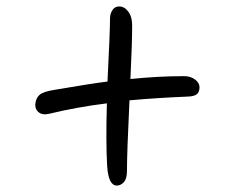

<svg xmlns="http://www.w3.org/2000/svg" viewBox="-20 -599 740 593"><path d="M133.8 -248Q113.3 -242.7 101.1 -251Q88.9 -259.3 88.9 -274.9Q89.8 -294.9 101.8 -305.7Q113.8 -316.4 149.9 -321.8Q257.8 -340.3 312 -347.2Q319.8 -501.5 319.8 -542Q319.8 -557.1 327.4 -568.1Q335 -579.1 348.1 -579.1Q364.3 -579.1 376.2 -563.2Q388.2 -547.4 388.2 -520Q388.2 -466.8 382.8 -355Q469.7 -363.8 548.8 -363.8Q568.4 -363.8 582.3 -353.5Q596.2 -343.3 596.2 -329.1Q596.2 -314.9 587.9 -308.1Q579.6 -301.3 561 -300.8Q458.5 -296.4 379.9 -289.1Q372.1 -127 372.1 -70.8Q372.1 -46.9 362.5 -36.4Q353 -25.9 340.8 -25.9Q314.9 -25.9 311 -85.9Q306.6 -158.2 310.1 -279.8Q216.3 -268.1 133.8 -248Z"/></svg>

Font: Shantell Sans Irregular Bouncy
Style: Regular
Weight: 300
Designer: Stephen Nixon, Anya Danilova, Shantell Martin
Foundry: Arrow Type
Version: Version 1.006;[9816181b4]